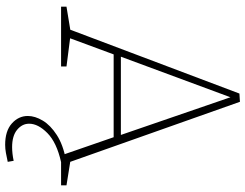

<svg xmlns="http://www.w3.org/2000/svg" viewBox="-123 -611 951 745"><g transform="rotate(90 352.5 -238.5)"><path d="M611 -27 599 -37 699 -21V0H583L510 -211L520 -204H183L194 -212L126 -28L121 -36L238 -21V0H6V-21L103 -37L92 -27L343 -692L375 -694ZM197 -224 191 -232H511L506 -225L354 -667H361ZM542 217Q488 217 459 191Q430 165 430 129Q430 101 448 71Q466 41 504 16.5Q542 -8 601 -19L609 0Q533 17 496.5 53Q460 89 460 124Q460 151 483.5 170.5Q507 190 551 190Q563 190 576.5 188.5Q590 187 604 184L608 207Q590 211 573.5 214Q557 217 542 217Z"/></g></svg>

Font: Bitter Thin ExtraLight
Style: Regular
Weight: 250
Version: Version 2.002